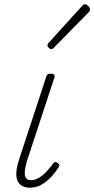

<svg xmlns="http://www.w3.org/2000/svg" viewBox="-20 -858 439 894"><path d="M119 16Q99 16 84.5 8.5Q70 1 62.5 -14.5Q55 -30 56 -54Q57 -78 68 -113L195 -500Q197 -508 201.5 -511.5Q206 -515 218 -515Q227 -515 231.5 -511Q236 -507 234 -499L106 -110Q97 -79 95.5 -58.5Q94 -38 101.5 -28.5Q109 -19 124 -19Q143 -19 162 -30.5Q181 -42 197.5 -60Q214 -78 225 -94Q230 -101 235 -103Q240 -105 247 -100Q255 -95 256 -89.5Q257 -84 252 -78Q240 -58 220 -36Q200 -14 174.5 1Q149 16 119 16ZM218 -629Q214 -629 207.5 -635Q201 -641 201 -646Q201 -649 202 -652Q203 -655 207 -659L361 -829Q365 -834 368.5 -836Q372 -838 376 -838Q381 -838 386.5 -834Q392 -830 395.5 -824.5Q399 -819 399 -814Q399 -811 398 -808Q397 -805 393 -801L231 -636Q224 -629 218 -629Z"/></svg>

Font: Playwrite CU Thin
Style: Regular
Weight: 250
Designer: Veronika Burian, José Scaglione
Foundry: TypeTogether
Version: Version 1.002